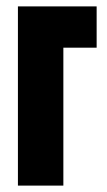

<svg xmlns="http://www.w3.org/2000/svg" viewBox="-20 -580 334 600"><path d="M36 0V-560H282V-431H178V0Z"/></svg>

Font: Tektur Condensed SemiBold
Style: Regular
Weight: 600
Width: 3
Designer: Adam Jagosz
Foundry: Adam Jagosz
Version: Version 1.005;gftools[0.9.30]